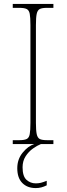

<svg xmlns="http://www.w3.org/2000/svg" viewBox="-20 -734 339 978"><path d="M45 0V-20H79Q104 -20 116 -26Q128 -32 131.5 -51Q135 -70 135 -108V-606Q135 -645 131.5 -663.5Q128 -682 116 -688Q104 -694 79 -694H45V-714H252V-694H219Q194 -694 182.5 -688Q171 -682 167 -663.5Q163 -645 163 -606V-108Q163 -70 167 -51Q171 -32 182.5 -26Q194 -20 219 -20H252V0ZM162 224Q119 224 93.5 198Q68 172 68 123Q68 77 95.5 43.5Q123 10 154 0H188Q170 7 148 22.5Q126 38 110.5 62Q95 86 95 118Q95 164 115 182Q135 200 162 200Q177 200 188.5 197Q200 194 218 187V210Q204 217 190.5 220.5Q177 224 162 224Z"/></svg>

Font: Noto Serif Hebrew SemiCondensed Thin
Style: Regular
Weight: 100
Width: 4
Designer: Monotype Design Team
Foundry: Monotype Imaging Inc.
Version: Version 2.004; ttfautohint (v1.8.4.7-5d5b)